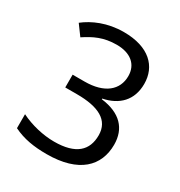

<svg xmlns="http://www.w3.org/2000/svg" viewBox="-173 -845 917 976"><g transform="rotate(30 286.0 -357.0)"><path d="M493 -547C493 -649 421 -724 272 -724C176 -724 100 -690 49 -650L93 -590C146 -625 196 -650 273 -650C353 -650 403 -610 403 -541C403 -460 341 -406 224 -406H154V-331H223C349 -331 423 -294 423 -205C423 -117 370 -64 242 -64C178 -64 105 -81 45 -111V-29C104 0 166 10 241 10C430 10 515 -78 515 -203C515 -297 459 -358 345 -372V-376C435 -394 493 -451 493 -547Z"/></g></svg>

Font: Noto Sans Elbasan
Style: Regular
Weight: 400
Designer: Monotype Design Team
Foundry: Monotype Imaging Inc.
Version: Version 2.004